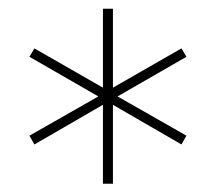

<svg xmlns="http://www.w3.org/2000/svg" viewBox="-20 -748 505 449"><path d="M220.7 -318.4V-502.9L60.5 -410.2L48.8 -430.7L210 -522.5L48.8 -615.2L60.5 -634.8L220.7 -543V-727.5H244.1V-543L404.3 -634.8L416 -615.2L254.9 -522.5L416 -430.7L404.3 -410.2L244.1 -502.9V-318.4Z"/></svg>

Font: Inter 24pt Thin
Style: Regular
Weight: 250
Designer: Rasmus Andersson
Foundry: rsms
Version: Version 4.001;git-66647c0bb